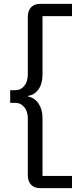

<svg xmlns="http://www.w3.org/2000/svg" viewBox="-20 -813 432 1000"><path d="M124.9 100.3V-194.7Q124.9 -232.9 106.4 -255Q88 -277.1 61.9 -277.1H33.1V-343.3H61.9Q88.3 -343.3 106.6 -365.7Q124.9 -388.1 124.9 -427V-726.3Q124.9 -756.6 141.6 -774.8Q158.4 -793 190.7 -793H355V-729H201.4V-425Q201.4 -376.1 179.9 -346.9Q158.3 -317.7 126 -314.1V-310.4Q160.4 -303.9 180.9 -273.3Q201.4 -242.7 201.4 -197.4V103.3H355V167H190.7Q158.4 167 141.6 148.8Q124.9 130.6 124.9 100.3Z"/></svg>

Font: Mona Sans VF XLt
Style: Regular
Weight: 200
Designer: Deni Anggara
Foundry: GitHub
Version: Version 2.000;Glyphs 3.2.3 (3260)